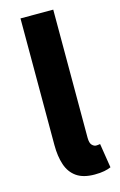

<svg xmlns="http://www.w3.org/2000/svg" viewBox="-124 -850 571 917"><g transform="rotate(-15 161.5 -392.0)"><path d="M226 14Q170 14 137 -9Q104 -32 90 -74Q76 -116 76 -171V-798H238V-165Q238 -138 248 -128Q258 -118 268 -118Q273 -118 277 -118.5Q281 -119 288 -120L307 0Q294 6 274 10Q254 14 226 14Z"/></g></svg>

Font: Noto Sans JP Thin ExtraBold
Style: Regular
Weight: 800
Version: Version 2.004-H2;hotconv 1.0.118;makeotfexe 2.5.65603